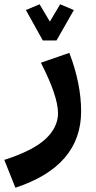

<svg xmlns="http://www.w3.org/2000/svg" viewBox="-55 -621 449 897"><path d="M130 -601 178 -520 226 -601 290 -574 209 -432H145L66 -574ZM17 256 -35 126Q99 83 157.5 28.5Q216 -26 216 -92Q216 -172 136 -328L269 -374Q324 -230 324 -101Q324 155 17 256Z"/></svg>

Font: FiraGO SemiBold
Style: Regular
Weight: 600
Designer: bBox Type
Foundry: bBox Type GmbH
Version: Version 1.001;PS 001.001;hotconv 1.0.88;makeotf.lib2.5.64775